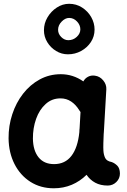

<svg xmlns="http://www.w3.org/2000/svg" viewBox="-20 -951 679 1028"><path d="M556.6 42.5Q518.1 42.5 490 27.3Q461.9 12.2 443.4 -15.1Q408.7 19.5 364.3 38.3Q319.8 57.1 268.1 57.1Q197.3 57.1 142.8 22.5Q88.4 -12.2 57.6 -72.8Q26.9 -133.3 25.9 -210Q25.4 -277.3 45.7 -339.1Q65.9 -400.9 103.5 -449.2Q141.1 -497.6 192.6 -525.6Q244.1 -553.7 305.2 -553.7Q371.1 -553.7 426.3 -515.1Q434.6 -531.2 451.2 -540Q467.8 -548.8 487.8 -545.9Q514.6 -542.5 532.7 -520.5Q550.8 -498.5 549.3 -472.7L536.1 -244.6Q535.6 -239.3 535.2 -233.4Q534.2 -212.4 533.4 -185.5Q532.7 -158.7 533.7 -143.6Q535.2 -121.6 543.2 -105Q551.3 -88.4 577.6 -83.5Q593.3 -78.1 607.4 -64.5Q621.6 -50.8 622.1 -22Q622.1 4.9 602.8 23.7Q583.5 42.5 556.6 42.5ZM269.5 -72.3Q328.6 -72.3 362.5 -116.5Q396.5 -160.6 404.8 -243.2Q404.8 -250 405.3 -255.9Q405.3 -260.3 406.2 -264.2L411.1 -351.1Q407.2 -355.5 404.3 -360.8Q386.2 -390.6 360.8 -407.5Q335.4 -424.3 303.7 -424.3Q257.8 -424.3 224.4 -394Q190.9 -363.8 173.3 -314.5Q155.8 -265.1 156.2 -208.5Q157.2 -145 186.5 -108.6Q215.8 -72.3 269.5 -72.3ZM486.3 -792.5Q486.3 -755.9 466.6 -725.8Q446.8 -695.8 414.3 -678Q381.8 -660.2 343.8 -660.2Q309.6 -660.2 280.3 -678Q251 -695.8 233.2 -725.1Q215.3 -754.4 215.3 -789.1Q215.3 -826.2 234.4 -858.4Q253.4 -890.6 284.2 -910.6Q314.9 -930.7 350.1 -930.7Q388.2 -930.7 419.2 -910.9Q450.2 -891.1 468.3 -859.6Q486.3 -828.1 486.3 -792.5ZM410.2 -793.9Q410.2 -816.9 392.3 -835.9Q374.5 -855 350.1 -855Q329.1 -855 310.1 -835.4Q291 -815.9 291 -791.5Q291 -769.5 307.9 -752.7Q324.7 -735.8 345.7 -735.8Q372.1 -735.8 391.1 -753.7Q410.2 -771.5 410.2 -793.9Z"/></svg>

Font: Mikhak Bold
Style: Regular
Weight: 700
Designer: Amin Abedi
Version: Version 3.3